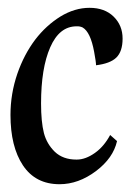

<svg xmlns="http://www.w3.org/2000/svg" viewBox="-20 -456 343 491"><path d="M225.6 -289.1Q225.6 -297.4 220.7 -323.7Q211.4 -374 191.4 -385.7Q184.1 -389.2 175.8 -388.7Q131.8 -388.7 108.4 -335Q85 -281.7 85 -191.4Q85 -144.5 92.3 -115.7Q99.6 -87.9 120.1 -67.9Q141.1 -47.9 175.3 -47.9H176.3Q198.7 -47.9 222.7 -64.9Q246.1 -81.5 261.7 -110.8L279.3 -95.2Q269.5 -51.8 225.6 -18.6Q180.7 15.1 132.3 15.1Q70.8 15.1 38.6 -33.2Q6.8 -81.1 6.8 -162.1Q6.8 -216.3 24.4 -267.6Q41.5 -316.9 70.3 -355Q98.1 -391.1 134.3 -413.6Q170.9 -436 209 -436Q247.6 -436 270.5 -413.6Q293.5 -391.1 293.5 -357.4Q293.5 -324.2 277.3 -308.6Q261.7 -293.5 225.6 -289.1Z"/></svg>

Font: Neuton Cursive
Style: Regular
Weight: 500
Designer: Brian M Zick
Version: Version 1.43